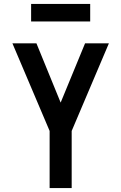

<svg xmlns="http://www.w3.org/2000/svg" viewBox="-20 -955 616 975"><path d="M232 0H344V-290L533 -735H412L288 -434L165 -735H43L232 -290ZM138 -846H438V-935H138Z"/></svg>

Font: Iosevka Sparkle Semibold
Style: Regular
Weight: 600
Designer: Belleve Invis
Foundry: Belleve Invis
Version: Version 4.5.0; ttfautohint (v1.8.3)